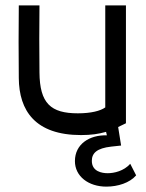

<svg xmlns="http://www.w3.org/2000/svg" viewBox="-20 -490 543 715"><path d="M372 -470V-90C354 -77 319 -68 270 -68C169 -68 128 -105 127 -220C126 -305 126 -385 127 -470H50C49 -375 49 -294 50 -199C51 -78 111 13 282 13C319 13 347 9 375 1L378 14C314 12 259 46 259 110C259 167 310 205 376 205C419 205 463 191 487 163L465 120C441 147 405 155 381 155C360 155 322 149 322 109C322 80 341 62 394 56L431 52L420 -17C429 -21 439 -26 449 -31V-470Z"/></svg>

Font: Kreadon Medium
Style: Regular
Weight: 500
Designer: kohakuno
Foundry: StudioGnu
Version: Version 1.000;Glyphs 3.1.2 (3151)